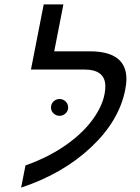

<svg xmlns="http://www.w3.org/2000/svg" viewBox="-20 -833 640 875"><path d="M460 -439.9Q460 -516.1 363.8 -516.1H121.1L179.2 -813H269L227.1 -599.1H389.2Q556.2 -599.1 556.2 -472.2Q556.2 -451.7 550.8 -424.8Q523.4 -282.7 395 -161.9Q266.6 -41 76.2 22L96.2 -79.1Q205.1 -117.7 287.1 -176.8Q369.1 -235.8 414.6 -305.9Q460 -376 460 -439.9ZM212.4 -342.8Q212.4 -359.9 224.1 -370.8Q235.8 -381.8 251.5 -381.8Q267.1 -381.8 278.8 -370.8Q290.5 -359.9 290.5 -342.8Q290.5 -327.1 278.8 -316.2Q267.1 -305.2 251.5 -305.2Q235.8 -305.2 224.1 -316.2Q212.4 -327.1 212.4 -342.8Z"/></svg>

Font: Liberation Mono
Style: Italic
Weight: 400
Italic angle: -12°
Monospace: yes
Designer: Steve Matteson
Foundry: Ascender Corporation
Version: Version 2.1.5